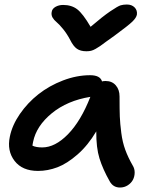

<svg xmlns="http://www.w3.org/2000/svg" viewBox="-20 -756 688 858"><path d="M546.9 -735.8Q568.8 -735.8 581.5 -722.9Q594.2 -710 591.8 -690.9Q589.4 -676.8 571.5 -659.4Q553.7 -642.1 491.2 -596.2Q474.6 -585 455.3 -570.6Q436 -556.2 427.2 -550Q418.5 -543.9 407.2 -537.6Q396 -531.2 387 -529.1Q377.9 -526.9 366.2 -526.9Q339.8 -526.9 323.7 -538.1Q307.6 -549.3 293.9 -577.1Q279.3 -605 261.7 -626.5Q244.1 -647.9 232.7 -657.2Q221.2 -666.5 214.8 -677.7Q208.5 -689 210.9 -702.1Q212.9 -716.8 227.8 -725.3Q242.7 -733.9 262.2 -733.9Q299.8 -733.9 325.2 -714.4Q350.6 -694.8 384.8 -636.2Q439 -682.6 472.9 -705.6Q506.8 -728.5 519 -732.2Q531.2 -735.8 546.9 -735.8ZM149.9 7.8Q79.6 7.8 45.2 -36.9Q10.7 -81.5 23.9 -145Q34.2 -196.3 68.8 -246.6Q103.5 -296.9 151.9 -335Q200.2 -373 261.5 -396.5Q322.8 -419.9 382.8 -419.9Q427.7 -419.9 436 -392.1Q440.9 -394 452.1 -394Q480.5 -394 497.3 -374.8Q514.2 -355.5 514.2 -325.2Q514.2 -265.6 515.4 -234.9Q516.6 -204.1 522 -162.4Q527.3 -120.6 539.8 -86.7Q552.2 -52.7 573.2 -16.1Q582 -2 581.8 15.6Q581.5 33.2 574 47.6Q566.4 62 551 72Q535.6 82 516.1 82Q485.4 82 470.2 54.2Q439.5 0 424.6 -47.9Q409.7 -95.7 410.2 -168.9Q373.5 -106.9 326.7 -65.9Q279.8 -24.9 236.6 -8.5Q193.4 7.8 149.9 7.8ZM127.9 -122.1Q127 -118.7 126 -112.3Q125 -106 125 -105Q141.1 -97.2 168.9 -97.2Q226.1 -97.2 283.7 -156Q341.3 -214.8 383.8 -323.2Q280.8 -306.6 211.4 -249.8Q142.1 -192.9 127.9 -122.1Z"/></svg>

Font: Shantell Sans Irregular Bouncy
Style: Italic
Weight: 500
Italic angle: -11.31°
Designer: Stephen Nixon, Anya Danilova, Shantell Martin
Foundry: Arrow Type
Version: Version 1.006;[9816181b4]